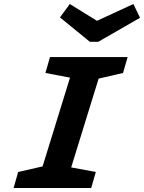

<svg xmlns="http://www.w3.org/2000/svg" viewBox="-20 -940 720 960"><path d="M279.8 -853 329.1 -919.9 464.8 -835.9 647 -919.9 680.2 -851.1 471.2 -731H429.2ZM70.8 -80.1 192.9 -107.9 330.1 -551.8 207 -575.2 230 -654.8H618.2L595.2 -575.2L473.1 -546.9L335.9 -103L459 -80.1L436 0H47.9Z"/></svg>

Font: IntelOne Mono Bold
Style: Italic
Weight: 700
Italic angle: -16°
Designer: Fred Shallcrass
Foundry: Frere-Jones Type LLC
Version: Version 1.200;hotconv 1.1.0;makeotfexe 2.6.0;FJTRelease1.2